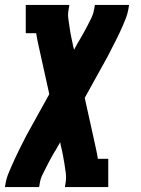

<svg xmlns="http://www.w3.org/2000/svg" viewBox="-50 -550 570 775"><path d="M-30 205 -27 187Q-24 170 -17.5 154Q-11 138 -4 122Q3 106 10.5 90Q18 74 25.5 58.5Q33 43 41 27.5Q49 12 57 -4L149 -170L112 -337Q108 -356 103.5 -376Q99 -396 96 -416H54V-530H230L227 -512Q223 -492 226 -473Q229 -454 231.5 -435.5Q234 -417 238 -398.5Q242 -380 246 -361L249 -349L264 -377Q265 -379 266.5 -381Q268 -383 269 -385Q278 -400 286.5 -415.5Q295 -431 303.5 -447Q312 -463 319.5 -479Q327 -495 330 -512L333 -530H471L468 -512Q465 -495 459 -479Q453 -463 446 -447Q439 -431 431.5 -415Q424 -399 416 -383.5Q408 -368 400 -352.5Q392 -337 384 -321L292 -155L329 12Q333 31 337.5 51Q342 71 345 91H387V205H212L215 187Q218 167 215.5 148Q213 129 210 110.5Q207 92 203.5 73.5Q200 55 195 36L193 24L177 52Q176 54 175 56Q174 58 172 60Q163 75 154.5 90.5Q146 106 138 122Q130 138 122 154Q114 170 111 187L108 205Z"/></svg>

Font: Iosevka Curly Slab HvObl
Style: Regular
Weight: 900
Italic angle: -9°
Monospace: yes
Designer: Belleve Invis
Foundry: Belleve Invis
Version: Version 11.1.0; ttfautohint (v1.8.3)